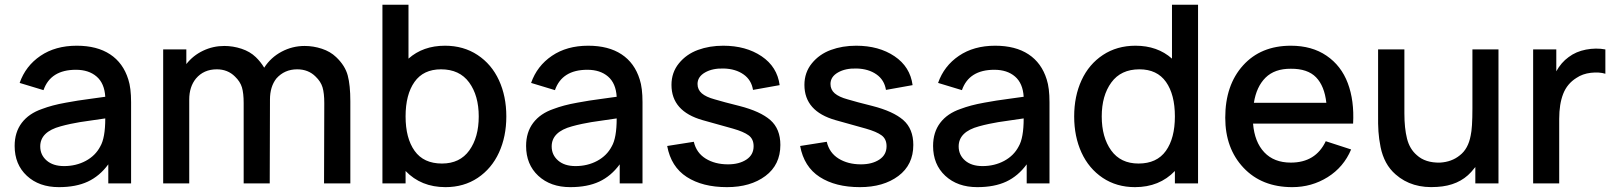

<svg xmlns="http://www.w3.org/2000/svg" viewBox="-20 -770 6785 806"><path d="M530.3 0H434.6V-80.1Q398.4 -30.8 348.6 -7.6Q298.8 15.6 227.1 15.6Q144 15.6 92.8 -32Q41.5 -79.6 41.5 -157.2Q41.5 -214.8 71.3 -254.2Q101.1 -293.5 156.2 -312.5Q178.2 -320.8 201.9 -327.1Q225.6 -333.5 257.1 -339.1Q288.6 -344.7 306.9 -347.7Q325.2 -350.6 366.9 -356.2Q408.7 -361.8 421.9 -363.8Q418.5 -420.4 385.5 -448.7Q352.5 -477.1 298.8 -477.1Q192.4 -477.1 162.6 -391.6L62.5 -421.9Q87.4 -493.2 149.9 -535.6Q212.4 -578.1 302.2 -578.1Q387.2 -578.1 442.1 -542Q497.1 -505.9 518.6 -436.5Q530.3 -400.9 530.3 -340.8ZM400.9 -155.3Q421.9 -190.9 421.9 -272.9Q403.3 -270 366.9 -264.9Q330.6 -259.8 315.2 -257.3Q299.8 -254.9 276.6 -250Q253.4 -245.1 234.4 -239.7Q148.9 -216.8 148.9 -155.3Q148.9 -119.6 175.8 -96.2Q202.6 -72.8 249 -72.8Q299.3 -72.8 340.1 -94.7Q380.9 -116.7 400.9 -155.3Z M1391.1 -530.3Q1428.7 -494.6 1439.7 -453.4Q1450.7 -412.1 1450.7 -344.7V0H1340.3L1341.3 -337.4Q1341.3 -378.9 1334 -403.3Q1326.7 -427.7 1304.7 -448.7Q1274.4 -479 1227.5 -479Q1174.3 -479 1140.1 -440.4Q1113.3 -406.2 1113.3 -352.1V-344.7L1112.3 0H1002.9V-337.4Q1002.9 -378.9 995.6 -403.3Q988.3 -427.7 966.3 -448.7Q936 -479 890.1 -479Q835.4 -479 802.7 -440.4Q774.4 -405.8 774.4 -352.1V0H665V-562.5H762.2V-501Q790.5 -537.1 832.5 -557.1Q874.5 -577.1 921.4 -577.1Q958 -577.1 993.7 -565.4Q1029.3 -553.7 1053.7 -530.3Q1073.7 -511.2 1089.4 -485.4V-486.3Q1116.7 -528.8 1162.1 -553Q1207.5 -577.1 1258.8 -577.1Q1295.4 -577.1 1331.1 -565.4Q1366.7 -553.7 1391.1 -530.3Z M1848.1 -578.1Q1925.8 -578.1 1984.6 -539.3Q2043.5 -500.5 2074.5 -433.3Q2105.5 -366.2 2105.5 -281.2Q2105.5 -196.8 2074.7 -129.6Q2043.9 -62.5 1985.6 -23.4Q1927.2 15.6 1850.1 15.6Q1747.6 15.6 1682.6 -52.2V0H1585.4V-750H1694.8V-523.9Q1755.9 -578.1 1848.1 -578.1ZM1835.4 -83.5Q1910.6 -83.5 1950.2 -138.7Q1989.7 -193.8 1989.7 -281.2Q1989.7 -368.7 1949.5 -423.8Q1909.2 -479 1831.5 -479Q1757.3 -479 1720 -426Q1682.6 -373 1682.6 -281.2Q1682.6 -189.9 1720.5 -136.7Q1758.3 -83.5 1835.4 -83.5Z M2677.2 0H2581.5V-80.1Q2545.4 -30.8 2495.6 -7.6Q2445.8 15.6 2374 15.6Q2291 15.6 2239.7 -32Q2188.5 -79.6 2188.5 -157.2Q2188.5 -214.8 2218.3 -254.2Q2248 -293.5 2303.2 -312.5Q2325.2 -320.8 2348.9 -327.1Q2372.6 -333.5 2404.1 -339.1Q2435.5 -344.7 2453.9 -347.7Q2472.2 -350.6 2513.9 -356.2Q2555.7 -361.8 2568.8 -363.8Q2565.4 -420.4 2532.5 -448.7Q2499.5 -477.1 2445.8 -477.1Q2339.4 -477.1 2309.6 -391.6L2209.5 -421.9Q2234.4 -493.2 2296.9 -535.6Q2359.4 -578.1 2449.2 -578.1Q2534.2 -578.1 2589.1 -542Q2644 -505.9 2665.5 -436.5Q2677.2 -400.9 2677.2 -340.8ZM2547.9 -155.3Q2568.8 -190.9 2568.8 -272.9Q2550.3 -270 2513.9 -264.9Q2477.5 -259.8 2462.2 -257.3Q2446.8 -254.9 2423.6 -250Q2400.4 -245.1 2381.3 -239.7Q2295.9 -216.8 2295.9 -155.3Q2295.9 -119.6 2322.8 -96.2Q2349.6 -72.8 2396 -72.8Q2446.3 -72.8 2487.1 -94.7Q2527.8 -116.7 2547.9 -155.3Z M3252.9 -412.6 3141.1 -392.6Q3134.3 -434.6 3101.1 -457.8Q3067.9 -481 3018.6 -482.4Q2971.2 -483.9 2939.7 -465.8Q2908.2 -447.8 2908.2 -417.5Q2908.2 -393.6 2926 -378.2Q2943.8 -362.8 2980 -353Q3017.1 -341.8 3084 -325.2Q3171.9 -302.7 3213.9 -265.9Q3255.9 -229 3255.9 -161.6Q3255.9 -78.1 3193.1 -31.2Q3130.4 15.6 3031.7 15.6Q2929.2 15.6 2863 -27.1Q2796.9 -69.8 2780.8 -157.2L2892.6 -174.8Q2903.3 -128.4 2942.4 -104.2Q2981.4 -80.1 3036.1 -80.1Q3083 -80.1 3113.3 -100.1Q3143.6 -120.1 3143.6 -156.2Q3143.6 -186.5 3122.6 -201.9Q3101.6 -217.3 3057.1 -230L2929.7 -265.6Q2798.8 -302.7 2798.8 -413.6Q2798.8 -465.8 2830.1 -504.2Q2861.3 -542.5 2909.7 -560.3Q2958 -578.1 3016.1 -578.1Q3111.3 -578.1 3177 -533.9Q3242.7 -489.7 3252.9 -412.6Z M3811 -412.6 3699.2 -392.6Q3692.4 -434.6 3659.2 -457.8Q3626 -481 3576.7 -482.4Q3529.3 -483.9 3497.8 -465.8Q3466.3 -447.8 3466.3 -417.5Q3466.3 -393.6 3484.1 -378.2Q3502 -362.8 3538.1 -353Q3575.2 -341.8 3642.1 -325.2Q3730 -302.7 3772 -265.9Q3814 -229 3814 -161.6Q3814 -78.1 3751.2 -31.2Q3688.5 15.6 3589.8 15.6Q3487.3 15.6 3421.1 -27.1Q3355 -69.8 3338.9 -157.2L3450.7 -174.8Q3461.4 -128.4 3500.5 -104.2Q3539.6 -80.1 3594.2 -80.1Q3641.1 -80.1 3671.4 -100.1Q3701.7 -120.1 3701.7 -156.2Q3701.7 -186.5 3680.7 -201.9Q3659.7 -217.3 3615.2 -230L3487.8 -265.6Q3356.9 -302.7 3356.9 -413.6Q3356.9 -465.8 3388.2 -504.2Q3419.4 -542.5 3467.8 -560.3Q3516.1 -578.1 3574.2 -578.1Q3669.4 -578.1 3735.1 -533.9Q3800.8 -489.7 3811 -412.6Z M4385.7 0H4290V-80.1Q4253.9 -30.8 4204.1 -7.6Q4154.3 15.6 4082.5 15.6Q3999.5 15.6 3948.2 -32Q3897 -79.6 3897 -157.2Q3897 -214.8 3926.8 -254.2Q3956.5 -293.5 4011.7 -312.5Q4033.7 -320.8 4057.4 -327.1Q4081.1 -333.5 4112.5 -339.1Q4144 -344.7 4162.4 -347.7Q4180.7 -350.6 4222.4 -356.2Q4264.2 -361.8 4277.3 -363.8Q4273.9 -420.4 4241 -448.7Q4208 -477.1 4154.3 -477.1Q4047.9 -477.1 4018.1 -391.6L3918 -421.9Q3942.9 -493.2 4005.4 -535.6Q4067.9 -578.1 4157.7 -578.1Q4242.7 -578.1 4297.6 -542Q4352.5 -505.9 4374 -436.5Q4385.7 -400.9 4385.7 -340.8ZM4256.3 -155.3Q4277.3 -190.9 4277.3 -272.9Q4258.8 -270 4222.4 -264.9Q4186 -259.8 4170.7 -257.3Q4155.3 -254.9 4132.1 -250Q4108.9 -245.1 4089.8 -239.7Q4004.4 -216.8 4004.4 -155.3Q4004.4 -119.6 4031.2 -96.2Q4058.1 -72.8 4104.5 -72.8Q4154.8 -72.8 4195.6 -94.7Q4236.3 -116.7 4256.3 -155.3Z M4899.9 -750H5009.3V0H4912.1V-52.2Q4847.2 15.6 4744.6 15.6Q4667.5 15.6 4609.1 -23.4Q4550.8 -62.5 4520 -129.6Q4489.3 -196.8 4489.3 -281.2Q4489.3 -366.2 4520.3 -433.3Q4551.3 -500.5 4610.1 -539.3Q4668.9 -578.1 4746.6 -578.1Q4838.9 -578.1 4899.9 -523.9ZM4759.3 -83.5Q4836.4 -83.5 4874.3 -136.7Q4912.1 -189.9 4912.1 -281.2Q4912.1 -373 4874.8 -426Q4837.4 -479 4763.2 -479Q4685.5 -479 4645.3 -423.8Q4605 -368.7 4605 -281.2Q4605 -193.8 4644.5 -138.7Q4684.1 -83.5 4759.3 -83.5Z M5240.2 -251Q5246.6 -173.8 5287.4 -130.6Q5328.1 -87.4 5398.9 -87.4Q5502.9 -87.4 5545.4 -177.2L5651.9 -142.6Q5620.6 -68.4 5553.5 -26.4Q5486.3 15.6 5404.8 15.6Q5276.9 15.6 5200.2 -65.7Q5123.5 -147 5123.5 -275.9Q5123.5 -412.6 5198.2 -495.4Q5272.9 -578.1 5398.9 -578.1Q5487.3 -578.1 5548.8 -536.1Q5610.4 -494.1 5637.9 -420.9Q5665.5 -347.7 5660.2 -251ZM5398.9 -481.4Q5331.1 -481.9 5292.7 -444.1Q5254.4 -406.2 5243.7 -338.4H5547.9Q5540 -409.2 5504.6 -445.6Q5469.2 -481.9 5398.9 -481.4Z M6161.1 -562.5H6270.5V0H6173.3V-68.8L6155.8 -47.9Q6104 9.3 6013.2 14.6Q5907.2 22.5 5838.9 -37.6Q5814 -59.1 5798.3 -88.1Q5782.7 -117.2 5775.6 -152.3Q5768.6 -187.5 5766.6 -217.8Q5764.6 -248 5765.1 -289.6V-562.5H5875.5V-293.9Q5875.5 -231.9 5886.5 -188.2Q5897.5 -144.5 5927.7 -118.7Q5963.4 -85.9 6025.4 -87.4Q6074.2 -90.3 6107.9 -117.7Q6143.6 -145 6153.8 -201.2Q6161.1 -232.4 6161.1 -315.4V-316.9Z M6564.9 -530.3Q6595.7 -553.7 6637.9 -561.8Q6680.2 -569.8 6719.2 -562.5V-460.4Q6693.4 -468.3 6658.4 -464.4Q6623.5 -460.4 6597.7 -442.9Q6558.6 -418.5 6542 -375.7Q6525.4 -333 6525.4 -271V0H6416V-562.5H6513.2V-470.7Q6533.7 -507.8 6564.9 -530.3Z"/></svg>

Font: Manrope3 Semibold
Style: Regular
Weight: 600
Width: 4
Designer: Mikhail Sharanda
Foundry: Mikhail Sharanda
Version: Version 3.000;PS 003.000;hotconv 1.0.88;makeotf.lib2.5.64775